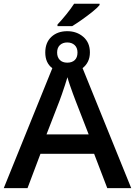

<svg xmlns="http://www.w3.org/2000/svg" viewBox="-20 -978 703 998"><path d="M278.8 -842.3V-850.6Q299.8 -872.6 324.5 -903.1Q349.1 -933.6 365.2 -958.5H497.6V-951.7Q486.8 -938 461.4 -917.5Q436 -897 407 -876.5Q377.9 -856 355.5 -842.3ZM-0.5 0 252 -623.5Q215.3 -650.9 215.3 -705.1Q215.3 -756.8 247.1 -786.4Q278.8 -815.9 329.6 -815.9Q378.9 -815.9 413.1 -786.4Q447.3 -756.8 447.3 -705.6Q447.3 -678.2 437 -657.7Q426.8 -637.2 409.2 -624L662.1 0H537.6L469.2 -178.7H190.4L123 0ZM329.6 -652.3Q354.5 -652.3 368.7 -665.8Q382.8 -679.2 382.8 -705.1Q382.8 -730 367.9 -743.7Q353 -757.3 329.6 -757.3Q306.2 -757.3 291.5 -743.7Q276.9 -730 276.9 -705.1Q276.9 -680.7 290.8 -666.5Q304.7 -652.3 329.6 -652.3ZM221.7 -279.3H440.9L372.6 -455.1Q367.2 -468.8 359.1 -491Q351.1 -513.2 343 -536.4Q335 -559.6 330.6 -576.7Q325.7 -560.1 317.6 -535.2Q309.6 -510.3 301.5 -487.5Q293.5 -464.8 289.6 -454.6Z"/></svg>

Font: Open Sans SemiBold
Style: Regular
Weight: 600
Designer: Monotype Design Team
Foundry: Monotype Imaging Inc.
Version: Version 3.003; ttfautohint (v1.8.4)